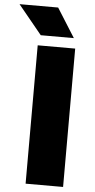

<svg xmlns="http://www.w3.org/2000/svg" viewBox="-112 -987 507 1023"><g transform="rotate(5 141.0 -475.0)"><path d="M65.5 0V-740H266V0ZM77 -795 -50 -950H156.5L254 -795Z"/></g></svg>

Font: Encode Sans Semi Expanded ExBd
Style: Regular
Weight: 800
Width: 6
Designer: Multiple Designers
Foundry: Impallari Type
Version: Version 2.000